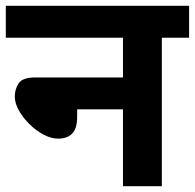

<svg xmlns="http://www.w3.org/2000/svg" viewBox="-20 -642 672 662"><path d="M0 -622H632V-512H538V0H404V-265H246V-239Q246 -199 229 -181.5Q212 -164 180 -164Q157 -164 131 -177.5Q105 -191 82.5 -213Q60 -235 45.5 -260.5Q31 -286 31 -309Q31 -335 44.5 -355Q58 -375 102 -375H404V-512H0Z"/></svg>

Font: RS Noto Sans
Style: Bold
Weight: 700
Designer: Monotype Design Team
Foundry: Monotype Imaging Inc.
Version: Version 3.10